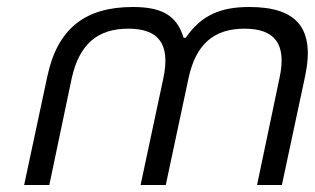

<svg xmlns="http://www.w3.org/2000/svg" viewBox="-20 -529 900 549"><path d="M115 -309 49 0H121L185 -305C207 -404 260 -447 347 -447C433 -447 468 -404 447 -305L382 0H454L519 -305C540 -404 593 -447 679 -447C765 -447 801 -404 779 -305L715 0H786L852 -309C882 -448 829 -509 693 -509C611 -509 556 -486 511 -421H505C486 -484 444 -509 360 -509C224 -509 144 -448 115 -309Z"/></svg>

Font: LT Wave Text Light Italic
Style: Regular
Weight: 300
Designer: Daniel Lyons
Version: Version 2.5 (Glyphs App)